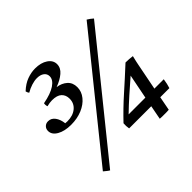

<svg xmlns="http://www.w3.org/2000/svg" viewBox="-169 -888 1086 1086"><g transform="rotate(-45 374.0 -345.0)"><path d="M160 -329Q108 -329 75 -348Q42 -367 42 -397Q42 -414 53 -425Q64 -436 81 -436Q106 -436 122 -414.5Q138 -393 142 -359Q150 -358 159 -358Q203 -358 230.5 -380.5Q258 -403 258 -440Q258 -469 239.5 -486.5Q221 -504 181 -504Q162 -504 139 -498Q136 -506 136 -515Q136 -520 137 -524Q201 -536 234.5 -558.5Q268 -581 268 -609Q268 -629 252 -641Q236 -653 209 -653Q189 -653 165.5 -645.5Q142 -638 120 -625Q113 -634 111 -645Q143 -675 176 -687Q209 -699 240 -699Q287 -699 316.5 -679Q346 -659 346 -628Q346 -598 319.5 -575.5Q293 -553 252 -538Q288 -533 311.5 -512Q335 -491 335 -455Q335 -420 311.5 -391Q288 -362 248.5 -345.5Q209 -329 160 -329ZM676 -663 133 9Q124 4 116.5 -2.5Q109 -9 100 -16L642 -688Q652 -682 659.5 -676.5Q667 -671 676 -663ZM575 2Q567 2 556.5 2Q546 2 538 1L554 -83H377Q373 -105 375 -126Q434 -188 496.5 -243.5Q559 -299 626 -361Q641 -361 655 -360Q669 -359 681 -357Q675 -334 672.5 -321Q670 -308 668 -299L637 -141H712Q707 -107 699 -83H626L610 1Q602 2 592.5 2Q583 2 575 2ZM565 -141 594 -288Q550 -250 509.5 -214Q469 -178 431 -141Z"/></g></svg>

Font: Tiro Tamil
Style: Italic
Weight: 400
Italic angle: -11°
Designer: Tamil: Fernando Mello & Fiona Ross, assisted by Kaja Sojewska. Latin: John Hudson with Paul Hanslow, assisted by Kaja So
Foundry: Tiro Typeworks Ltd.
Version: Version 1.52